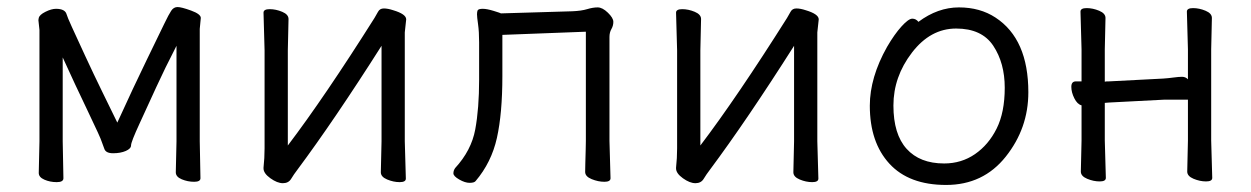

<svg xmlns="http://www.w3.org/2000/svg" viewBox="-20 -507 3550 545"><path d="M479 -18 481 -106V-377Q447 -311 423.5 -259.5Q400 -208 376 -156Q352 -104 352 -94.5Q352 -85 337 -78.5Q322 -72 301 -72Q280 -72 276 -85L269 -104Q266 -115 229.5 -191Q193 -267 158 -344V-106L160 -1Q160 10 141 10Q122 10 106 3Q90 -4 90 -16L92 -106V-422L89 -450L90 -456Q92 -465 109 -473.5Q126 -482 139 -482Q152 -482 159.5 -478Q167 -474 169 -466.5Q171 -459 184 -430.5Q197 -402 221.5 -349Q246 -296 270 -247Q294 -198 313 -159Q359 -260 396.5 -337Q434 -414 446.5 -440Q459 -466 466 -476.5Q473 -487 484 -487Q495 -487 522.5 -477Q550 -467 550 -456L547 -425V-106L549 -1Q549 9 531 9Q513 9 496 2Q479 -5 479 -18Z M1061 -18 1063 -106V-377Q929 -166 824 -25Q814 -12 806.5 0.5Q799 13 783 13Q767 13 747.5 -1Q728 -15 728 -29V-31Q731 -58 731 -86V-364L728 -471Q728 -481 745.5 -481Q763 -481 781 -473.5Q799 -466 799 -453L797 -364V-94Q901 -231 1043 -456Q1048 -464 1053 -473.5Q1058 -483 1069.5 -483Q1081 -483 1096 -478Q1133 -467 1133 -452L1129 -415V-106L1132 0Q1132 10 1114.5 10Q1097 10 1079 2.5Q1061 -5 1061 -18Z M1710 -107 1713 -1Q1713 9 1695.5 9Q1678 9 1659.5 1.5Q1641 -6 1641 -19Q1641 -27 1641.5 -45Q1642 -63 1642.5 -81Q1643 -99 1643 -107V-417L1406 -408V-291Q1406 -185 1390.5 -115.5Q1375 -46 1330 7Q1326 12 1313 12Q1300 12 1283.5 2.5Q1267 -7 1267 -15Q1267 -23 1272 -30Q1318 -80 1329 -139.5Q1340 -199 1340 -281V-387Q1340 -417 1337 -438Q1334 -459 1334 -466.5Q1334 -474 1336 -478Q1339 -482 1350.5 -482Q1362 -482 1381.5 -476Q1401 -470 1402 -469L1604 -475Q1630 -476 1646.5 -481Q1663 -486 1676.5 -486Q1690 -486 1705.5 -471Q1721 -456 1721 -445Q1721 -434 1715.5 -424.5Q1710 -415 1710 -402Z M2232 -18 2234 -106V-377Q2100 -166 1995 -25Q1985 -12 1977.5 0.5Q1970 13 1954 13Q1938 13 1918.5 -1Q1899 -15 1899 -29V-31Q1902 -58 1902 -86V-364L1899 -471Q1899 -481 1916.5 -481Q1934 -481 1952 -473.5Q1970 -466 1970 -453L1968 -364V-94Q2072 -231 2214 -456Q2219 -464 2224 -473.5Q2229 -483 2240.5 -483Q2252 -483 2267 -478Q2304 -467 2304 -452L2300 -415V-106L2303 0Q2303 10 2285.5 10Q2268 10 2250 2.5Q2232 -5 2232 -18Z M2660 -43Q2709 -43 2747.5 -69.5Q2786 -96 2809 -142Q2832 -188 2832 -258Q2832 -328 2799.5 -377Q2767 -426 2694 -426Q2621 -426 2568.5 -357.5Q2516 -289 2516 -207.5Q2516 -126 2553.5 -84.5Q2591 -43 2660 -43ZM2587 -445Q2642 -486 2702 -486Q2762 -486 2806 -457Q2899 -396 2899 -245Q2899 -143 2835 -62.5Q2771 18 2665.5 18Q2560 18 2504.5 -42.5Q2449 -103 2449 -207Q2449 -287 2498 -374Q2519 -410 2539 -432Q2559 -454 2569.5 -454Q2580 -454 2587 -445Z M3350 -20 3352 -108V-224H3283L3129 -216L3116 -215V-108L3119 -2Q3119 8 3101.5 8Q3084 8 3066 0.5Q3048 -7 3048 -20L3050 -108V-208Q3038 -211 3029.5 -228Q3021 -245 3021 -260.5Q3021 -276 3034 -276H3050V-367L3047 -474Q3047 -484 3064.5 -484Q3082 -484 3100 -476.5Q3118 -469 3118 -456L3116 -367V-275Q3119 -276 3123 -276H3128L3282 -284Q3297 -285 3311.5 -287Q3326 -289 3335.5 -289Q3345 -289 3352 -282V-367L3349 -474Q3349 -484 3366.5 -484Q3384 -484 3402 -476.5Q3420 -469 3420 -456L3418 -367V-108L3421 -2Q3421 8 3403.5 8Q3386 8 3368 0.5Q3350 -7 3350 -20Z"/></svg>

Font: ToneOZ-Pinyin-WenKai-Regular
Style: Regular
Weight: 400
Designer: Fontworks Inc.
Foundry: ToneOZ
Version: Version 0.240331